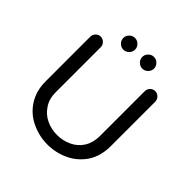

<svg xmlns="http://www.w3.org/2000/svg" viewBox="-217 -997 1175 1175"><g transform="rotate(45 370.0 -409.5)"><path d="M237.3 -779.3Q237.3 -799.8 252.4 -814.9Q267.6 -830.1 288.1 -830.1Q308.6 -830.1 323.7 -814.9Q338.9 -799.8 338.9 -779.3Q338.9 -758.8 323.7 -743.7Q308.6 -728.5 288.1 -728.5Q267.6 -728.5 252.4 -743.7Q237.3 -758.8 237.3 -779.3ZM401.4 -779.3Q401.4 -799.8 416.5 -814.9Q431.6 -830.1 452.1 -830.1Q472.7 -830.1 487.8 -814.9Q502.9 -799.8 502.9 -779.3Q502.9 -758.8 487.8 -743.7Q472.7 -728.5 452.1 -728.5Q431.6 -728.5 416.5 -743.7Q401.4 -758.8 401.4 -779.3ZM236.3 -18.6Q168.9 -48.8 128.9 -110.4Q88.9 -171.9 88.9 -255.9V-641.6Q88.9 -660.2 102.1 -673.8Q115.2 -687.5 133.8 -687.5Q152.3 -687.5 166 -673.8Q179.7 -660.2 179.7 -641.6V-252.9Q179.7 -193.4 207 -154.3Q232.4 -114.3 275.9 -93.3Q319.3 -72.3 370.1 -72.3Q419.9 -72.3 463.9 -92.8Q509.8 -114.3 535.2 -155.8Q560.5 -197.3 560.5 -252.9V-641.6Q560.5 -660.2 573.7 -673.8Q586.9 -687.5 605.5 -687.5Q624 -687.5 637.7 -673.8Q651.4 -660.2 651.4 -641.6V-255.9Q651.4 -169.9 610.4 -108.4Q570.3 -49.8 506.3 -19.5Q442.4 10.7 370.1 10.7Q299.8 10.7 236.3 -18.6Z"/></g></svg>

Font: jf-openhuninn-1.1
Style: Regular
Weight: 400
Designer: [Kosugi Maru]
      Designed by Motoya company      

      [Varela Round]
      Joe Prince(Latin component); Avraham Co
Foundry: justfont CO.,LTD.
Version: 1.1